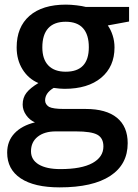

<svg xmlns="http://www.w3.org/2000/svg" viewBox="-20 -570 596 830"><path d="M265 -550Q163 -550 107.5 -501.5Q52 -453 52 -365Q52 -311 77.5 -270Q103 -229 146 -211Q111 -190 94.5 -169Q78 -148 78 -118Q78 -94 93 -72.5Q108 -51 131 -41Q74 -27 42.5 6.5Q11 40 11 90Q11 162 69.5 201Q128 240 238 240Q381 240 456.5 190.5Q532 141 532 49Q532 -23 485.5 -61Q439 -99 350 -99H256Q210 -99 192 -108Q175 -119 175 -136Q175 -168 212 -190Q240 -186 259 -186Q360 -186 417.5 -234Q475 -282 475 -365Q475 -392 467 -417Q459 -442 446 -460L538 -477V-540H351Q336 -544 311 -547Q286 -550 265 -550ZM264 -476Q314 -476 339 -448Q364 -420 364 -366Q364 -260 264 -260Q215 -260 189 -287Q163 -314 163 -365Q163 -420 188.5 -448Q214 -476 264 -476ZM221 -2H308Q375 -2 401 12.5Q427 27 427 63Q427 109 379.5 135Q332 161 241 161Q181 161 147.5 141Q114 121 114 84Q114 44 143 21Q172 -2 221 -2Z"/></svg>

Font: OpenSansMMV
Style: Semibold
Weight: 600
Designer: Steve Matteson
Foundry: Ascender Corporation
Version: Version 6.000